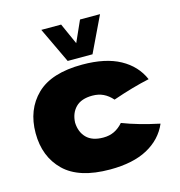

<svg xmlns="http://www.w3.org/2000/svg" viewBox="-115 -888 938 1001"><g transform="rotate(-15 353.5 -388.0)"><path d="M366 -160Q399 -160 425 -172.5Q451 -185 473 -210Q558 -177 672 -153Q639 -76 560.5 -33Q482 10 357 10Q190 10 110 -68Q30 -146 30 -273Q30 -400 110 -478Q190 -556 357 -556Q482 -556 560.5 -513Q639 -470 672 -393Q583 -374 473 -336Q451 -361 425 -373.5Q399 -386 366 -386Q306 -386 275.5 -355Q245 -324 243 -273Q245 -222 275.5 -191Q306 -160 366 -160ZM356 -672 407 -786H515L423 -594H289L198 -786H305Z"/></g></svg>

Font: Mantou Sans
Style: Regular
Weight: 400
Designer: Mant0u / artakana
Foundry: Mant0u / artakana
Version: Version 1.001;October 22, 2023;FontCreator 14.0.0.2901 64-bi